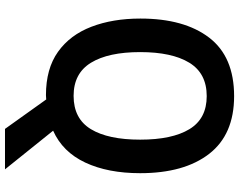

<svg xmlns="http://www.w3.org/2000/svg" viewBox="-112 -652 935 750"><g transform="rotate(90 355.0 -277.5)"><path d="M657 -358Q657 -232 615.5 -143.5Q574 -55 491 -18L642 170H484L369 9Q365 9 360.5 9.5Q356 10 352 10Q249 10 183 -37Q117 -84 85 -167.5Q53 -251 53 -359Q53 -530 127.5 -627.5Q202 -725 356 -725Q506 -725 581.5 -627.5Q657 -530 657 -358ZM184 -358Q184 -234 225.5 -166Q267 -98 355 -98Q444 -98 485 -165.5Q526 -233 526 -358Q526 -483 485 -550.5Q444 -618 356 -618Q267 -618 225.5 -550Q184 -482 184 -358Z"/></g></svg>

Font: Noto Sans Khmer UI SemiCondensed SemiBold
Style: Regular
Weight: 600
Width: 4
Designer: Danh Hong and the Monotype Design Team
Foundry: Monotype Imaging Inc.
Version: Version 2.002; ttfautohint (v1.8.4.7-5d5b)